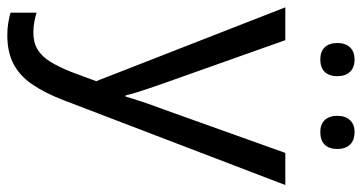

<svg xmlns="http://www.w3.org/2000/svg" viewBox="-258 -514 1013 538"><g transform="rotate(90 249.0 -244.5)"><path d="M0 -537H92L213 -196Q221 -173 227.5 -154Q234 -135 239 -118.5Q244 -102 247 -89H250Q256 -110 264.5 -135.5Q273 -161 285 -193L408 -537H498L260 85Q240 137 216 172Q192 207 159 224.5Q126 242 78 242Q60 242 44.5 239.5Q29 237 15 233V160Q28 164 41.5 166.5Q55 169 71 169Q99 169 118.5 157Q138 145 152.5 121.5Q167 98 181 63L207 -7ZM100 -683Q100 -705 112 -718Q124 -731 146 -731Q169 -731 181 -718Q193 -705 193 -683Q193 -660 181 -647.5Q169 -635 146 -635Q124 -635 112 -647.5Q100 -660 100 -683ZM304 -683Q304 -705 316 -718Q328 -731 349 -731Q373 -731 385 -718Q397 -705 397 -683Q397 -660 385 -647.5Q373 -635 349 -635Q328 -635 316 -647.5Q304 -660 304 -683Z"/></g></svg>

Font: Noto Sans Hebrew Thin
Style: Regular
Weight: 400
Version: Version 3.001